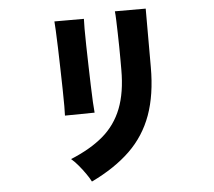

<svg xmlns="http://www.w3.org/2000/svg" viewBox="-58 -877 1116 999"><g transform="rotate(-5 500.0 -377.0)"><path d="M382 59Q373 41 357 18Q341 -5 322 -28Q303 -51 284 -67Q387 -109 453.5 -165.5Q520 -222 552.5 -305Q585 -388 585 -507V-562Q585 -591 584.5 -627Q584 -663 583 -699.5Q582 -736 581 -766Q580 -796 578 -813H739V-507Q739 -363 701 -258Q663 -153 584 -76.5Q505 0 382 59ZM272 -295Q273 -307 273 -344Q273 -381 272 -433Q271 -485 269.5 -541.5Q268 -598 266.5 -650Q265 -702 263 -739.5Q261 -777 260 -788H414Q413 -774 413 -737Q413 -700 414 -650.5Q415 -601 416.5 -546.5Q418 -492 419.5 -441.5Q421 -391 423 -352.5Q425 -314 427 -297Z"/></g></svg>

Font: Zen Kaku Gothic New Black
Style: Regular
Weight: 900
Designer: Yoshimichi Ohira
Foundry: Positype
Version: Version 1.001